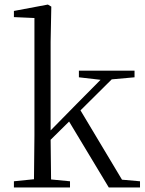

<svg xmlns="http://www.w3.org/2000/svg" viewBox="-20 -822 638 842"><path d="M326 -483 421 -472 315 -365 202 -250V-639L205 -793L190 -802L41 -774V-747L131 -743V-227L129 -36L41 -27V0H287V-27L204 -35L202 -209L283 -289L457 0H594V-27L515 -34L333 -338L470 -474L570 -483V-512H326Z"/></svg>

Font: Noto Serif SC Light
Style: Regular
Weight: 300
Designer: Ryoko NISHIZUKA 西塚涼子 (kana & ideographs); Frank Grießhammer (Latin, Greek & Cyrillic); Wenlong ZHANG 张文龙 (bopomofo); San
Foundry: Adobe
Version: Version 2.001;hotconv 1.1.0;makeotfexe 2.6.0